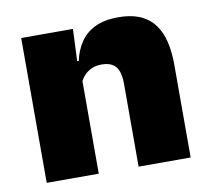

<svg xmlns="http://www.w3.org/2000/svg" viewBox="-63 -574 703 643"><g transform="rotate(-10 289.0 -252.0)"><path d="M358.5 0V-283Q358.5 -306.5 352.8 -323.5Q347 -340.5 333 -349.5Q319 -358.5 295 -358.5Q276.5 -358.5 262 -352Q247.5 -345.5 237.2 -334.8Q227 -324 221 -310.5L194 -383.5H222.5Q230 -418 247.8 -445.2Q265.5 -472.5 297.2 -488.5Q329 -504.5 378.5 -504.5Q432.5 -504.5 467.2 -483.5Q502 -462.5 518.8 -420.2Q535.5 -378 535.5 -313.5V0ZM46 0V-492.5H222L216.5 -366L223 -348V0Z"/></g></svg>

Font: Anek Latin Medium ExtraBold
Style: Regular
Weight: 800
Version: Version 1.003